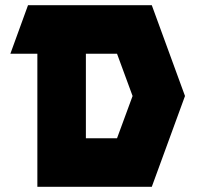

<svg xmlns="http://www.w3.org/2000/svg" viewBox="-20 -720 768 740"><path d="M88 -700H565L693 -350L565 0H124V-513H20ZM431 -187 491 -350 431 -513H311V-187Z"/></svg>

Font: Clickuper
Style: Bold
Weight: 700
Designer: Denis Ignatov
Foundry: Denis Ignatov
Version: Version 1.10 April 16, 2021